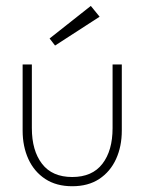

<svg xmlns="http://www.w3.org/2000/svg" viewBox="-20 -634 521 666"><path d="M90.5 -189.5Q90.5 -111.5 125.8 -65.8Q161 -20 230.5 -20Q300 -20 335.2 -65.8Q370.5 -111.5 370.5 -189.5V-410.5H402.5V-181Q402.5 -126 382.5 -82.2Q362.5 -38.5 324.2 -13.2Q286 12 230.5 12Q175.5 12 137 -13.2Q98.5 -38.5 78.5 -82.2Q58.5 -126 58.5 -181V-410.5H90.5ZM171 -476 152 -500.5 295 -613.5 325.5 -576Z"/></svg>

Font: League Spartan Thin Thin
Style: Regular
Weight: 250
Version: Version 2.002